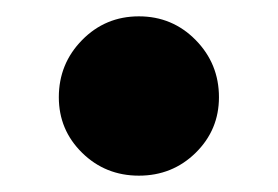

<svg xmlns="http://www.w3.org/2000/svg" viewBox="-20 -199 340 235"><path d="M150 16Q109 16 80.5 -12Q52 -40 52 -80Q52 -121 80.5 -150Q109 -179 150 -179Q191 -179 219.5 -150Q248 -121 248 -80Q248 -40 219.5 -12Q191 16 150 16Z"/></svg>

Font: Source Serif 4 Black
Style: Regular
Weight: 900
Designer: Frank Grießhammer
Foundry: Adobe
Version: Version 4.005;hotconv 1.1.0;makeotfexe 2.6.0